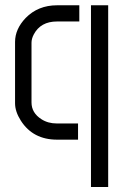

<svg xmlns="http://www.w3.org/2000/svg" viewBox="-20 -539 478 741"><path d="M200.2 0Q107.4 0 60.5 -73.2Q38.1 -108.4 38.1 -140.6V-377Q38.1 -426.8 79.1 -469.7Q127 -518.6 200.2 -518.6H286.1V-456.1H200.2Q136.7 -456.1 110.4 -406.2Q101.6 -389.6 101.6 -374V-143.6Q101.6 -103.5 139.6 -79.1Q165 -62.5 199.2 -62.5H281.2V0ZM331.1 182.6V-518.6H397.5V182.6Z"/></svg>

Font: Post No Bills Jaffna Medium
Style: Regular
Weight: 500
Designer: Kosala Senevirathne, Siva Puranthara, Lasantha Premarathna, Tharique Azeez
Foundry: Mooniak
Version: Version 1.220 ; ttfautohint (v1.6)